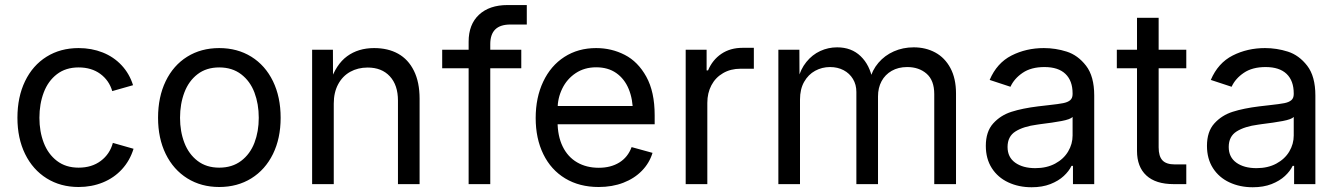

<svg xmlns="http://www.w3.org/2000/svg" viewBox="-20 -748 5441 780"><path d="M50.8 -269.5Q50.8 -354 81.8 -418.2Q112.8 -482.4 169.2 -517.6Q225.6 -552.7 299.3 -552.7Q352.1 -552.7 397 -534.9Q441.9 -517.1 473.9 -482.9Q505.9 -448.7 520.5 -401.9L436 -377.9Q423.3 -421.4 387.5 -447.8Q351.6 -474.1 299.3 -474.1Q247.1 -474.1 211.2 -446.5Q175.3 -418.9 157.7 -372.3Q140.1 -325.7 140.1 -269.5Q140.1 -213.9 157.7 -168Q175.3 -122.1 211.2 -94.5Q247.1 -66.9 299.3 -66.9Q353 -66.9 389.6 -94.5Q426.3 -122.1 438.5 -167.5L522.5 -143.6Q507.8 -95.7 475.6 -60.5Q443.4 -25.4 397.9 -6.8Q352.5 11.7 299.3 11.7Q226.1 11.7 169.7 -23.4Q113.3 -58.6 82 -122.3Q50.8 -186 50.8 -269.5Z M622.1 -269.5Q622.1 -354 653.1 -418.2Q684.1 -482.4 740.5 -517.6Q796.9 -552.7 870.6 -552.7Q944.3 -552.7 1001 -517.6Q1057.6 -482.4 1088.9 -418.2Q1120.1 -354 1120.1 -269.5Q1120.1 -186 1088.9 -122.3Q1057.6 -58.6 1001 -23.4Q944.3 11.7 870.6 11.7Q797.4 11.7 741 -23.4Q684.6 -58.6 653.3 -122.3Q622.1 -186 622.1 -269.5ZM1031.2 -269.5Q1031.2 -325.7 1013.7 -372.1Q996.1 -418.5 959.7 -446.3Q923.3 -474.1 870.6 -474.1Q818.4 -474.1 782.5 -446.5Q746.6 -418.9 729 -372.3Q711.4 -325.7 711.4 -269.5Q711.4 -213.9 729 -168Q746.6 -122.1 782.5 -94.5Q818.4 -66.9 870.6 -66.9Q923.3 -66.9 959.7 -94.5Q996.1 -122.1 1013.7 -168Q1031.2 -213.9 1031.2 -269.5Z M1335.9 0H1248V-545.9H1332.5L1333 -413.6H1320.8Q1344.7 -486.3 1390.1 -519.5Q1435.5 -552.7 1500 -552.7Q1556.2 -552.7 1597.4 -529.8Q1638.7 -506.8 1661.6 -460.4Q1684.6 -414.1 1684.6 -346.7V0H1596.7V-339.4Q1596.7 -402.3 1563.7 -438Q1530.8 -473.6 1473.6 -473.6Q1434.1 -473.6 1402.8 -456.3Q1371.6 -439 1353.8 -405.8Q1335.9 -372.6 1335.9 -327.1Z M2042 -727.5H2120.1V-648.4H2053.7Q2012.2 -648.4 1991.9 -628.4Q1971.7 -608.4 1971.7 -568.8V0H1883.8V-578.6Q1883.8 -648.9 1926 -688.2Q1968.3 -727.5 2042 -727.5ZM2097.7 -470.7H1776.4V-545.9H2097.7Z M2156.2 -268.6Q2156.2 -351.6 2186.8 -416.3Q2217.3 -481 2272.9 -516.8Q2328.6 -552.7 2401.9 -552.7Q2464.4 -552.7 2518.1 -525.1Q2571.8 -497.6 2605.7 -436.3Q2639.6 -375 2639.6 -279.8V-243.2H2215.8V-317.4H2592.3L2551.3 -290Q2551.3 -344.7 2534.2 -386.2Q2517.1 -427.7 2483.6 -451.2Q2450.2 -474.6 2401.9 -474.6Q2354.5 -474.6 2318.8 -450.9Q2283.2 -427.2 2264.2 -388.2Q2245.1 -349.1 2245.1 -304.2V-254.9Q2245.1 -195.3 2265.9 -152.8Q2286.6 -110.4 2324.5 -88.4Q2362.3 -66.4 2412.6 -66.4Q2461.4 -66.4 2496.1 -87.9Q2530.8 -109.4 2545.9 -150.4L2630.9 -127Q2618.2 -85.4 2587.6 -54.2Q2557.1 -22.9 2512.2 -5.6Q2467.3 11.7 2412.1 11.7Q2334 11.7 2276.1 -23.2Q2218.3 -58.1 2187.3 -121.6Q2156.2 -185.1 2156.2 -268.6Z M2765.6 -545.9H2850.6V-461.9H2856.4Q2874.5 -504.9 2910.6 -529.3Q2946.8 -553.7 2996.1 -553.7H3042.5V-468.8H2988.3Q2948.2 -468.8 2917.5 -450.9Q2886.7 -433.1 2870.1 -401.6Q2853.5 -370.1 2853.5 -330.1V0H2765.6Z M3142.1 -545.9H3227.5L3228 -423.8H3221.2Q3231.9 -466.8 3255.9 -496.3Q3279.8 -525.9 3312.3 -540.8Q3344.7 -555.7 3380.9 -555.7Q3439 -555.7 3476.3 -519.8Q3513.7 -483.9 3524.9 -422.9H3513.2Q3522.9 -462.9 3548.6 -492.9Q3574.2 -522.9 3611.3 -539.3Q3648.4 -555.7 3691.9 -555.7Q3740.7 -555.7 3779.5 -534.7Q3818.4 -513.7 3841.1 -471.4Q3863.8 -429.2 3863.8 -368.2V0H3775.4V-365.7Q3775.4 -421.4 3744.4 -448.5Q3713.4 -475.6 3665.5 -475.6Q3629.4 -475.6 3602.5 -460.2Q3575.7 -444.8 3561.3 -418Q3546.9 -391.1 3546.9 -356.4V0H3459V-374.5Q3459 -404.3 3445.1 -427.2Q3431.2 -450.2 3407 -462.9Q3382.8 -475.6 3352.1 -475.6Q3319.3 -475.6 3291.5 -460.4Q3263.7 -445.3 3246.8 -415.5Q3230 -385.7 3230 -343.8V0H3142.1Z M3984.9 -155.3Q3984.9 -213.4 4014.9 -246.6Q4044.9 -279.8 4089.4 -293.9Q4133.8 -308.1 4197.3 -315.9L4239.7 -320.8Q4280.3 -325.2 4298.8 -328.9Q4317.4 -332.5 4327.4 -340.8Q4337.4 -349.1 4337.4 -365.7V-368.7Q4337.4 -419.9 4308.3 -447.8Q4279.3 -475.6 4223.1 -475.6Q4168.9 -475.6 4134.5 -452.1Q4100.1 -428.7 4085 -395.5L4000.5 -423.3Q4029.8 -492.2 4089.4 -522.5Q4148.9 -552.7 4220.7 -552.7Q4268.1 -552.7 4313.5 -538.3Q4358.9 -523.9 4392.1 -481Q4425.3 -438 4425.3 -359.9V0H4338.9V-74.2H4333Q4322.8 -52.7 4301.5 -33Q4280.3 -13.2 4247.3 -0.2Q4214.4 12.7 4170.9 12.7Q4118.7 12.7 4076.2 -7.1Q4033.7 -26.9 4009.3 -64.9Q3984.9 -103 3984.9 -155.3ZM4337.4 -197.3V-272.9Q4328.6 -263.2 4292.2 -256.3Q4255.9 -249.5 4207 -243.7L4193.4 -241.7Q4137.7 -234.4 4105.5 -214.1Q4073.2 -193.8 4073.2 -150.9Q4073.2 -109.4 4104.2 -87.2Q4135.3 -64.9 4186 -64.9Q4232.4 -64.9 4266.8 -83.5Q4301.3 -102.1 4319.3 -132.6Q4337.4 -163.1 4337.4 -197.3Z M4687 -675.8V-149.4Q4687 -113.3 4702.4 -96.7Q4717.8 -80.1 4752.4 -80.1H4799.3V0H4748.5Q4674.8 0 4637 -35.2Q4599.1 -70.3 4599.1 -134.8V-675.8ZM4799.3 -470.7H4517.1V-545.9H4799.3Z M4883.3 -155.3Q4883.3 -213.4 4913.3 -246.6Q4943.4 -279.8 4987.8 -293.9Q5032.2 -308.1 5095.7 -315.9L5138.2 -320.8Q5178.7 -325.2 5197.3 -328.9Q5215.8 -332.5 5225.8 -340.8Q5235.8 -349.1 5235.8 -365.7V-368.7Q5235.8 -419.9 5206.8 -447.8Q5177.7 -475.6 5121.6 -475.6Q5067.4 -475.6 5033 -452.1Q4998.5 -428.7 4983.4 -395.5L4898.9 -423.3Q4928.2 -492.2 4987.8 -522.5Q5047.4 -552.7 5119.1 -552.7Q5166.5 -552.7 5211.9 -538.3Q5257.3 -523.9 5290.5 -481Q5323.7 -438 5323.7 -359.9V0H5237.3V-74.2H5231.4Q5221.2 -52.7 5200 -33Q5178.7 -13.2 5145.8 -0.2Q5112.8 12.7 5069.3 12.7Q5017.1 12.7 4974.6 -7.1Q4932.1 -26.9 4907.7 -64.9Q4883.3 -103 4883.3 -155.3ZM5235.8 -197.3V-272.9Q5227.1 -263.2 5190.7 -256.3Q5154.3 -249.5 5105.5 -243.7L5091.8 -241.7Q5036.1 -234.4 5003.9 -214.1Q4971.7 -193.8 4971.7 -150.9Q4971.7 -109.4 5002.7 -87.2Q5033.7 -64.9 5084.5 -64.9Q5130.9 -64.9 5165.3 -83.5Q5199.7 -102.1 5217.8 -132.6Q5235.8 -163.1 5235.8 -197.3Z"/></svg>

Font: Inter RS Variable
Style: Regular
Weight: 400
Designer: Rasmus Andersson (customised by Maria Ramos and Noel Pretorius)
Foundry: rsms
Version: Version 3.001;Glyphs 3.2.3 (3260)